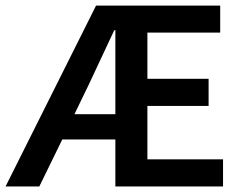

<svg xmlns="http://www.w3.org/2000/svg" viewBox="-23 -674 877 694"><path d="M-2.9 0 324.2 -653.8H772.9V-556.2H509.8V-389.2H731V-291H509.8V-98.1H783.2V0H394V-169.9H202.1L119.1 0ZM246.1 -261.2H394V-564.9H390.1Q373.5 -530.8 342.8 -464.1Q312 -397.5 296.9 -366.2Z"/></svg>

Font: Source Sans Pro Semibold
Style: Regular
Weight: 600
Designer: Paul D. Hunt
Foundry: Adobe Systems Incorporated
Version: Version 2.020;PS 2.0;hotconv 1.0.86;makeotf.lib2.5.63406